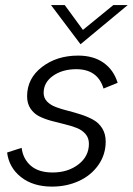

<svg xmlns="http://www.w3.org/2000/svg" viewBox="-20 -709 510 737"><path d="M289.1 -539.1 175.8 -689.5H228.5L298.3 -594.2L415 -689.5H470.2ZM179.7 7.3Q106.9 7.3 60.8 -29.1Q14.6 -65.4 7.3 -123.5L63 -141.6Q68.4 -98.6 98.4 -72.8Q128.4 -46.9 182.1 -46.9Q240.7 -46.9 281 -77.9Q321.3 -108.9 321.3 -157.2Q321.3 -179.7 308.1 -194.8Q294.9 -210 274.2 -218Q253.4 -226.1 228 -232.2Q202.6 -238.3 177.2 -245.1Q151.9 -252 131.1 -262.2Q110.4 -272.5 97.2 -292Q84 -311.5 84 -339.4Q84 -407.7 140.9 -451.7Q197.8 -495.6 279.8 -495.6Q338.9 -495.6 377.7 -468Q416.5 -440.4 431.6 -391.1L377.4 -369.1Q355 -443.4 272.9 -443.4Q219.7 -443.4 183.6 -418Q147.5 -392.6 147.5 -352.5Q147.5 -333 160.6 -319.3Q173.8 -305.7 194.8 -297.9Q215.8 -290 241.2 -283.7Q266.6 -277.3 292 -269Q317.4 -260.7 338.4 -249Q359.4 -237.3 372.6 -216.1Q385.7 -194.8 385.7 -165.5Q385.7 -115.7 357.7 -75.7Q329.6 -35.6 282.7 -14.2Q235.8 7.3 179.7 7.3Z"/></svg>

Font: HK Grotesk Legacy
Style: Italic
Weight: 400
Italic angle: -13°
Designer: Alfredo Marco Pradil
Foundry: Hanken Design Co.
Version: Version 2.022;PS 002.022;hotconv 1.0.88;makeotf.lib2.5.64775